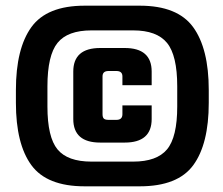

<svg xmlns="http://www.w3.org/2000/svg" viewBox="-20 -656 785 676"><path d="M411 -254V-285H514V-237Q514 -154 419 -154H333Q238 -154 238 -237V-404Q238 -487 333 -487H419Q514 -487 514 -404V-356H411V-387Q411 -406 390 -406H362Q341 -406 341 -387V-254Q341 -243 345.5 -238.5Q350 -234 362 -234H390Q411 -234 411 -254ZM302 -87H449Q532 -87 568 -130Q604 -173 604 -281V-352Q604 -461 568 -505Q532 -549 449 -549H302Q218 -549 182.5 -505Q147 -461 147 -352V-281Q147 -173 182.5 -130Q218 -87 302 -87ZM715 -339V-294Q715 -149 660.5 -74.5Q606 0 472 0H278Q145 0 90.5 -74.5Q36 -149 36 -294V-339Q36 -485 90.5 -560.5Q145 -636 278 -636H472Q605 -636 660 -560.5Q715 -485 715 -339Z"/></svg>

Font: Teko SemiBold
Style: Regular
Weight: 600
Designer: Manushi Parikh, Jonny Pinhorn
Foundry: Indian Type Foundry
Version: Version 1.106;PS 1.0;hotconv 1.0.78;makeotf.lib2.5.61930; tt